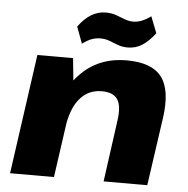

<svg xmlns="http://www.w3.org/2000/svg" viewBox="-53 -810 844 863"><g transform="rotate(5 368.5 -379.0)"><path d="M484 -276Q494 -343 474.5 -373Q455 -403 403 -403Q343 -403 305 -359Q271 -320 257 -247L222 0H24L100 -540H261L271 -440Q281 -453 292 -464Q373 -551 503 -551Q616 -551 660.5 -492.5Q705 -434 687 -307L643 0H446ZM267 -683Q294 -720 324.5 -738.5Q355 -757 389 -757Q415 -757 435.5 -750Q456 -743 475.5 -735Q495 -727 516 -727Q535 -727 555 -735Q575 -743 595 -758L624 -684Q597 -648 567.5 -628.5Q538 -609 501 -609Q476 -609 455.5 -617Q435 -625 416.5 -632Q398 -639 375 -639Q355 -639 335.5 -631.5Q316 -624 295 -608Z"/></g></svg>

Font: Pathway Extreme 8pt Thin 12pt ExtraBold
Style: Italic
Weight: 800
Italic angle: -8°
Version: Version 1.001;gftools[0.9.26]